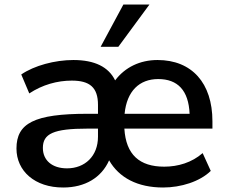

<svg xmlns="http://www.w3.org/2000/svg" viewBox="-20 -812 991 842"><path d="M257.3 10.3C352.5 10.3 424.8 -32.7 458.5 -108.9C502 -32.7 583 10.3 695.3 10.3C773.4 10.3 856.4 -15.6 904.3 -62.5L868.7 -140.6C821.3 -99.1 760.7 -81.1 700.2 -81.1C592.3 -81.1 532.2 -133.3 525.4 -248H911.6V-280.3C911.6 -447.8 821.3 -548.8 670.9 -548.8C593.8 -548.8 528.3 -517.1 484.9 -459.5C456.1 -518.6 395 -548.8 301.8 -548.8C220.7 -548.8 129.9 -524.4 73.2 -485.4L108.4 -402.3C166 -440.4 231 -458.5 294.9 -458.5C373.5 -458.5 409.7 -428.7 409.7 -352.1V-313H363.8C129.9 -313 52.2 -271.5 52.2 -160.6C52.2 -62.5 132.3 10.7 257.3 10.3ZM673.8 -465.3C759.3 -465.3 807.1 -415.5 811.5 -313H526.4C536.1 -412.6 591.3 -465.3 673.8 -465.3ZM273.9 -73.7C208.5 -73.7 168 -108.9 168 -163.1C168 -225.6 213.9 -248 364.3 -248H409.7V-212.4C409.7 -127 352.1 -73.7 273.9 -73.7ZM499 -606.9 635.3 -792H521L421.4 -606.9Z"/></svg>

Font: Winston Medium
Style: Regular
Weight: 500
Designer: Vernon Adams, Kim Jin-seong, David Berlow, Cristiano Sobral
Foundry: The Winston Project Authors
Version: Version 3.004